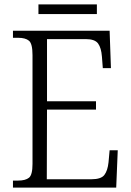

<svg xmlns="http://www.w3.org/2000/svg" viewBox="-20 -854 598 874"><path d="M39 0V-32H62Q96 -32 112 -45Q128 -58 128 -108V-603Q128 -655 112 -668.5Q96 -682 62 -682H39V-714H479L485 -544H448L444 -596Q441 -636 426.5 -656Q412 -676 370 -676H194V-393H417V-355H194L193 -38H396Q440 -38 455 -57.5Q470 -77 474 -115L479 -170H516L509 0ZM155 -790V-834H421V-790Z"/></svg>

Font: Noto Serif Hebrew SemiCondensed Light
Style: Regular
Weight: 300
Width: 4
Designer: Monotype Design Team
Foundry: Monotype Imaging Inc.
Version: Version 2.004; ttfautohint (v1.8.4.7-5d5b)